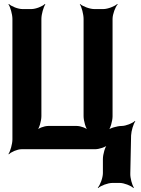

<svg xmlns="http://www.w3.org/2000/svg" viewBox="-20 -757 713 974"><path d="M43 -661V-50C43 -26 32 11 23 24L25 26C36 14 68 0 89 0H462C483 0 518 -11 528 -24L526 -26C513 -14 502 26 502 50V121C502 145 488 182 476 195L478 197C491 185 527 171 550 171H588C609 171 645 185 657 197L659 194C650 182 640 145 641 123L645 -70C646 -93 657 -129 666 -141L665 -144C653 -132 619 -118 597 -118C575 -118 536 -107 525 -95L528 -92C540 -104 551 -144 551 -167V-661C551 -685 565 -722 577 -735L575 -737C562 -725 527 -711 504 -711H458C435 -711 399 -725 386 -737L385 -735C394 -722 404 -685 404 -661V-168C404 -144 415 -104 428 -92L430 -94C420 -107 389 -118 370 -118H224C205 -118 174 -107 164 -94L166 -92C179 -104 190 -144 190 -168V-661C190 -685 201 -722 210 -735L208 -737C196 -725 162 -711 139 -711H94C71 -711 37 -725 25 -737L23 -735C32 -722 43 -685 43 -661Z"/></svg>

Font: Asimov
Style: EdgeExtreme
Weight: 500
Designer: Google
Version: Version 2.000980: 2014